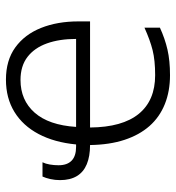

<svg xmlns="http://www.w3.org/2000/svg" viewBox="7 -589 592 646"><g transform="rotate(-90 303.0 -266.0)"><path d="M358 -542Q423 -542 466.5 -510.5Q510 -479 532 -424Q554 -369 554 -298V-259H197Q198 -150 243 -95Q288 -40 373 -40Q423 -40 457 -48.5Q491 -57 533 -76V-24Q496 -7 459 1.5Q422 10 373 10Q319 10 275.5 -7.5Q232 -25 202 -59Q172 -93 155.5 -143Q139 -193 138 -259Q100 -259 73.5 -270Q47 -281 33.5 -303.5Q20 -326 20 -360Q20 -377 23.5 -392.5Q27 -408 32 -419H80Q75 -409 72.5 -394.5Q70 -380 70 -365Q70 -336 85.5 -321Q101 -306 132 -306H140Q147 -379 175 -432Q203 -485 249.5 -513.5Q296 -542 358 -542ZM357 -493Q289 -493 247 -445.5Q205 -398 199 -306H495Q495 -362 480 -404Q465 -446 434.5 -469.5Q404 -493 357 -493Z"/></g></svg>

Font: Noto Sans Display Light
Style: Regular
Weight: 300
Designer: Monotype Design Team
Foundry: Monotype Imaging Inc.
Version: Version 2.003